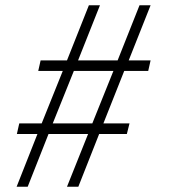

<svg xmlns="http://www.w3.org/2000/svg" viewBox="-20 -708 662 728"><path d="M43 0 122 -200H44L53 -240H138L218 -439H125L134 -479H234L317 -688H359L276 -479H426L509 -688H551L468 -479H551L542 -439H451L372 -240H471L461 -200H356L277 0H234L314 -200H164L85 0ZM180 -240H330L410 -439H260Z"/></svg>

Font: Saira SemiCondensed ExtraLight
Style: Italic
Weight: 250
Width: 4
Italic angle: -12°
Designer: Hector Gatti with collaboration of the Omnibus-Type team
Foundry: Omnibus-Type
Version: Version 1.101